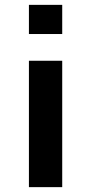

<svg xmlns="http://www.w3.org/2000/svg" viewBox="-20 -770 375 790"><path d="M99 -630V-750H236V-630ZM99 0V-520H236V0Z"/></svg>

Font: Mplus 1p Bold
Style: Bold
Weight: 700
Version: Version 1.061